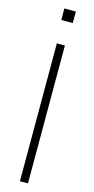

<svg xmlns="http://www.w3.org/2000/svg" viewBox="-142 -974 495 1009"><g transform="rotate(15 105.0 -469.0)"><path d="M74 -937.5V-875H136.5V-937.5ZM83.3 -750V0H127.1V-750Z"/></g></svg>

Font: Manrope3 Thin
Style: Regular
Weight: 100
Width: 4
Designer: Mikhail Sharanda
Foundry: Mikhail Sharanda
Version: Version 3.000;PS 003.000;hotconv 1.0.88;makeotf.lib2.5.64775